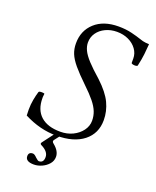

<svg xmlns="http://www.w3.org/2000/svg" viewBox="-160 -770 868 1069"><g transform="rotate(20 273.5 -235.0)"><path d="M236 13Q138 13 43 -36L42 -71Q42 -102 47.5 -131Q53 -160 59 -179Q60 -185 69 -186Q78 -187 86 -186Q94 -185 94 -183Q92 -172 92 -164.5Q92 -157 92 -157Q92 -88 132.5 -51.5Q173 -15 249 -15Q289 -15 322 -31Q355 -47 375 -74Q395 -101 395 -133Q395 -161 385 -186.5Q375 -212 352 -240.5Q329 -269 289 -307Q240 -354 212.5 -387Q185 -420 174 -447.5Q163 -475 163 -508Q163 -583 214.5 -630Q266 -677 355 -677Q398 -677 433 -668.5Q468 -660 491 -652Q510 -645 525.5 -643.5Q541 -642 547 -642Q545 -612 541.5 -581Q538 -550 529 -510Q528 -505 519 -504Q510 -503 501 -505Q492 -507 492 -512Q492 -519 492 -525Q492 -531 492 -537Q492 -567 474 -592Q456 -617 425.5 -631.5Q395 -646 357 -646Q320 -646 289.5 -631.5Q259 -617 241.5 -592Q224 -567 224 -535Q224 -513 235 -489.5Q246 -466 273.5 -436Q301 -406 349 -364Q409 -308 432 -259Q455 -210 455 -158Q455 -79 397 -33Q339 13 236 13ZM173 207Q123 207 123 175Q123 151 148 151Q158 151 172 166Q187 180 193 180Q221 180 221 146Q221 113 176 91Q166 86 172 77L230 0H263L233 39Q223 50 238 61Q275 91 275 125Q275 149 259 167.5Q243 186 219.5 196.5Q196 207 173 207Z"/></g></svg>

Font: Junicode SmExp
Style: Italic
Weight: 400
Width: 6
Italic angle: -11°
Designer: Peter S. Baker
Version: Version 2.205; ttfautohint (v1.8.4)